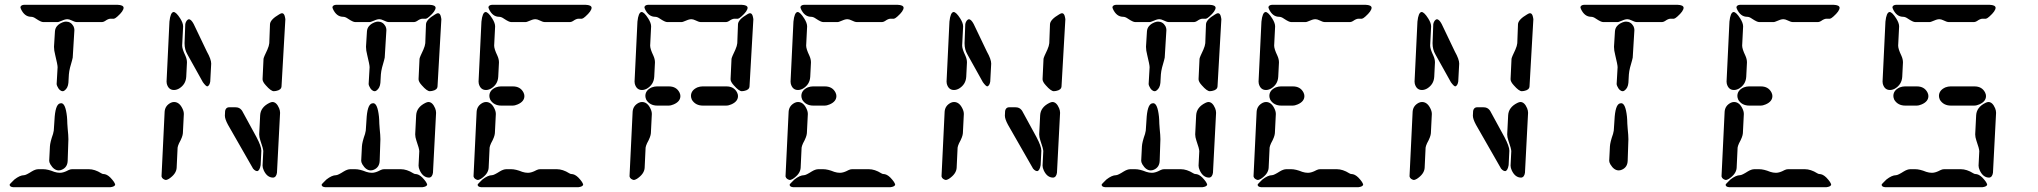

<svg xmlns="http://www.w3.org/2000/svg" viewBox="-20 -780 8490 800"><path d="M440 0H35Q21 -1 20 -10Q20 -13 37 -29Q39 -31 40 -32Q63 -50 80 -50Q88 -50 113 -66Q128 -75 140 -75H160Q179 -75 206 -64Q218 -60 230 -60Q245 -60 265 -71Q273 -75 280 -75H350Q375 -75 402 -58Q407 -55 410 -55Q425 -55 440 -40Q459 -20 460 -10Q457 -2 440 0ZM80 -760H470Q494 -759 495 -748Q495 -734 469 -711Q460 -703 455 -702H440Q431 -702 417 -692Q410 -688 405 -688H300Q292 -688 276 -696Q268 -700 260 -700Q250 -700 228 -690Q223 -688 220 -688H160Q151 -688 130 -702Q119 -710 110 -710Q82 -710 67 -743Q65 -748 65 -750Q67 -759 80 -760ZM225 -70Q205 -70 190 -95Q185 -104 185 -110L188 -170Q189 -188 201 -222Q205 -235 205 -250L207 -280Q210 -343 229 -349Q232 -350 235 -350Q253 -350 259 -294Q260 -286 260 -280Q260 -268 262 -244Q265 -215 265 -200L262 -110Q261 -83 238 -73Q231 -70 225 -70ZM242 -400Q228 -400 219 -420Q216 -426 216 -430L220 -500Q220 -510 210 -551Q205 -570 205 -585L209 -650Q211 -675 241 -687Q249 -690 255 -690Q275 -690 286 -671Q290 -663 290 -655L283 -540Q283 -537 272 -499Q268 -483 267 -470L265 -435Q263 -413 249 -403Q245 -400 242 -400Z M653 -45 666 -315Q668 -340 692 -352Q699 -355 705 -355Q727 -355 740 -328Q746 -316 746 -305L742 -225Q741 -210 726 -183Q721 -172 720 -165L716 -80Q714 -55 684 -35Q675 -30 671 -30Q656 -33 653 -45ZM674 -440 686 -690Q690 -728 703 -730Q714 -730 731 -703Q743 -684 743 -670L739 -590Q739 -576 752 -549Q759 -534 759 -520L756 -460Q754 -428 726 -411Q715 -405 705 -405Q682 -405 675 -431Q674 -435 674 -440ZM824 -440 761 -553Q749 -573 749 -600L752 -680Q756 -697 767 -700Q777 -699 787 -680L842 -565Q860 -533 860 -515L856 -440Q853 -423 844 -420Q838 -420 825 -438Q824 -439 824 -440ZM1033 -80 930 -260Q917 -284 917 -298L918 -318Q921 -332 933 -333H961Q970 -333 976 -330Q982 -327 986 -322L989 -318L1049 -208Q1069 -170 1069 -152L1066 -92Q1062 -69 1052 -67Q1043 -67 1034 -78Q1033 -79 1033 -80ZM1074 -90 1077 -150Q1077 -160 1065 -194Q1060 -209 1060 -220L1064 -300Q1066 -333 1102 -351Q1110 -355 1115 -355Q1132 -355 1143 -329Q1147 -319 1147 -310L1134 -60Q1131 -41 1118 -40Q1093 -40 1079 -70Q1074 -81 1074 -90ZM1074 -450 1078 -535Q1079 -542 1094 -573Q1101 -589 1102 -600L1105 -680Q1107 -699 1143 -720Q1151 -725 1155 -725Q1165 -725 1168 -706Q1169 -703 1169 -700L1153 -420Q1152 -405 1130 -401Q1125 -400 1121 -400Q1109 -400 1088 -424Q1074 -439 1074 -450Z M1740 0H1335Q1321 -1 1320 -10Q1320 -13 1337 -29Q1339 -31 1340 -32Q1363 -50 1380 -50Q1388 -50 1413 -66Q1428 -75 1440 -75H1460Q1479 -75 1506 -64Q1518 -60 1530 -60Q1545 -60 1565 -71Q1573 -75 1580 -75H1650Q1675 -75 1702 -58Q1707 -55 1710 -55Q1725 -55 1740 -40Q1759 -20 1760 -10Q1757 -2 1740 0ZM1724 -90 1727 -150Q1727 -160 1715 -194Q1710 -209 1710 -220L1714 -300Q1716 -333 1752 -351Q1760 -355 1765 -355Q1782 -355 1793 -329Q1797 -319 1797 -310L1784 -60Q1781 -41 1768 -40Q1743 -40 1729 -70Q1724 -81 1724 -90ZM1724 -450 1728 -535Q1729 -542 1744 -573Q1751 -589 1752 -600L1755 -680Q1757 -699 1793 -720Q1801 -725 1805 -725Q1815 -725 1818 -706Q1819 -703 1819 -700L1803 -420Q1802 -405 1780 -401Q1775 -400 1771 -400Q1759 -400 1738 -424Q1724 -439 1724 -450ZM1380 -760H1770Q1794 -759 1795 -748Q1795 -734 1769 -711Q1760 -703 1755 -702H1740Q1731 -702 1717 -692Q1710 -688 1705 -688H1600Q1592 -688 1576 -696Q1568 -700 1560 -700Q1550 -700 1528 -690Q1523 -688 1520 -688H1460Q1451 -688 1430 -702Q1419 -710 1410 -710Q1382 -710 1367 -743Q1365 -748 1365 -750Q1367 -759 1380 -760ZM1525 -70Q1505 -70 1490 -95Q1485 -104 1485 -110L1488 -170Q1489 -188 1501 -222Q1505 -235 1505 -250L1507 -280Q1510 -343 1529 -349Q1532 -350 1535 -350Q1553 -350 1559 -294Q1560 -286 1560 -280Q1560 -268 1562 -244Q1565 -215 1565 -200L1562 -110Q1561 -83 1538 -73Q1531 -70 1525 -70ZM1542 -400Q1528 -400 1519 -420Q1516 -426 1516 -430L1520 -500Q1520 -510 1510 -551Q1505 -570 1505 -585L1509 -650Q1511 -675 1541 -687Q1549 -690 1555 -690Q1575 -690 1586 -671Q1590 -663 1590 -655L1583 -540Q1583 -537 1572 -499Q1568 -483 1567 -470L1565 -435Q1563 -413 1549 -403Q1545 -400 1542 -400Z M2030 -760H2420Q2444 -759 2445 -748Q2445 -734 2419 -711Q2410 -703 2405 -702H2390Q2381 -702 2367 -692Q2360 -688 2355 -688H2250Q2242 -688 2226 -696Q2218 -700 2210 -700Q2200 -700 2178 -690Q2173 -688 2170 -688H2110Q2101 -688 2080 -702Q2069 -710 2060 -710Q2032 -710 2017 -743Q2015 -748 2015 -750Q2017 -759 2030 -760ZM1974 -440 1986 -690Q1990 -728 2003 -730Q2014 -730 2031 -703Q2043 -684 2043 -670L2039 -590Q2039 -576 2052 -549Q2059 -534 2059 -520L2056 -460Q2054 -428 2026 -411Q2015 -405 2005 -405Q1982 -405 1975 -431Q1974 -435 1974 -440ZM1953 -45 1966 -315Q1968 -340 1992 -352Q1999 -355 2005 -355Q2027 -355 2040 -328Q2046 -316 2046 -305L2042 -225Q2041 -210 2026 -183Q2021 -172 2020 -165L2016 -80Q2014 -55 1984 -35Q1975 -30 1971 -30Q1956 -33 1953 -45ZM2390 0H1985Q1971 -1 1970 -10Q1970 -13 1987 -29Q1989 -31 1990 -32Q2013 -50 2030 -50Q2038 -50 2063 -66Q2078 -75 2090 -75H2110Q2129 -75 2156 -64Q2168 -60 2180 -60Q2195 -60 2215 -71Q2223 -75 2230 -75H2300Q2325 -75 2352 -58Q2357 -55 2360 -55Q2375 -55 2390 -40Q2409 -20 2410 -10Q2407 -2 2390 0ZM2115 -340H2069Q2038 -340 2023 -364Q2019 -373 2019 -380Q2019 -404 2046 -416Q2057 -420 2067 -420H2117Q2148 -420 2161 -395Q2165 -387 2165 -380Q2165 -357 2137 -345Q2126 -340 2115 -340Z M2603 -45 2616 -315Q2618 -340 2642 -352Q2649 -355 2655 -355Q2677 -355 2690 -328Q2696 -316 2696 -305L2692 -225Q2691 -210 2676 -183Q2671 -172 2670 -165L2666 -80Q2664 -55 2634 -35Q2625 -30 2621 -30Q2606 -33 2603 -45ZM2624 -440 2636 -690Q2640 -728 2653 -730Q2664 -730 2681 -703Q2693 -684 2693 -670L2689 -590Q2689 -576 2702 -549Q2709 -534 2709 -520L2706 -460Q2704 -428 2676 -411Q2665 -405 2655 -405Q2632 -405 2625 -431Q2624 -435 2624 -440ZM2680 -760H3070Q3094 -759 3095 -748Q3095 -734 3069 -711Q3060 -703 3055 -702H3040Q3031 -702 3017 -692Q3010 -688 3005 -688H2900Q2892 -688 2876 -696Q2868 -700 2860 -700Q2850 -700 2828 -690Q2823 -688 2820 -688H2760Q2751 -688 2730 -702Q2719 -710 2710 -710Q2682 -710 2667 -743Q2665 -748 2665 -750Q2667 -759 2680 -760ZM3024 -450 3028 -535Q3029 -542 3044 -573Q3051 -589 3052 -600L3055 -680Q3057 -699 3093 -720Q3101 -725 3105 -725Q3115 -725 3118 -706Q3119 -703 3119 -700L3103 -420Q3102 -405 3080 -401Q3075 -400 3071 -400Q3059 -400 3038 -424Q3024 -439 3024 -450ZM3005 -340H2909Q2878 -340 2863 -364Q2859 -373 2859 -380Q2859 -404 2886 -416Q2897 -420 2907 -420H3007Q3038 -420 3051 -395Q3055 -387 3055 -380Q3055 -357 3027 -345Q3016 -340 3005 -340ZM2765 -340H2719Q2688 -340 2673 -364Q2669 -373 2669 -380Q2669 -404 2696 -416Q2707 -420 2717 -420H2767Q2798 -420 2811 -395Q2815 -387 2815 -380Q2815 -357 2787 -345Q2776 -340 2765 -340Z M3330 -760H3720Q3744 -759 3745 -748Q3745 -734 3719 -711Q3710 -703 3705 -702H3690Q3681 -702 3667 -692Q3660 -688 3655 -688H3550Q3542 -688 3526 -696Q3518 -700 3510 -700Q3500 -700 3478 -690Q3473 -688 3470 -688H3410Q3401 -688 3380 -702Q3369 -710 3360 -710Q3332 -710 3317 -743Q3315 -748 3315 -750Q3317 -759 3330 -760ZM3274 -440 3286 -690Q3290 -728 3303 -730Q3314 -730 3331 -703Q3343 -684 3343 -670L3339 -590Q3339 -576 3352 -549Q3359 -534 3359 -520L3356 -460Q3354 -428 3326 -411Q3315 -405 3305 -405Q3282 -405 3275 -431Q3274 -435 3274 -440ZM3253 -45 3266 -315Q3268 -340 3292 -352Q3299 -355 3305 -355Q3327 -355 3340 -328Q3346 -316 3346 -305L3342 -225Q3341 -210 3326 -183Q3321 -172 3320 -165L3316 -80Q3314 -55 3284 -35Q3275 -30 3271 -30Q3256 -33 3253 -45ZM3690 0H3285Q3271 -1 3270 -10Q3270 -13 3287 -29Q3289 -31 3290 -32Q3313 -50 3330 -50Q3338 -50 3363 -66Q3378 -75 3390 -75H3410Q3429 -75 3456 -64Q3468 -60 3480 -60Q3495 -60 3515 -71Q3523 -75 3530 -75H3600Q3625 -75 3652 -58Q3657 -55 3660 -55Q3675 -55 3690 -40Q3709 -20 3710 -10Q3707 -2 3690 0ZM3415 -340H3369Q3338 -340 3323 -364Q3319 -373 3319 -380Q3319 -404 3346 -416Q3357 -420 3367 -420H3417Q3448 -420 3461 -395Q3465 -387 3465 -380Q3465 -357 3437 -345Q3426 -340 3415 -340Z M3903 -45 3916 -315Q3918 -340 3942 -352Q3949 -355 3955 -355Q3977 -355 3990 -328Q3996 -316 3996 -305L3992 -225Q3991 -210 3976 -183Q3971 -172 3970 -165L3966 -80Q3964 -55 3934 -35Q3925 -30 3921 -30Q3906 -33 3903 -45ZM3924 -440 3936 -690Q3940 -728 3953 -730Q3964 -730 3981 -703Q3993 -684 3993 -670L3989 -590Q3989 -576 4002 -549Q4009 -534 4009 -520L4006 -460Q4004 -428 3976 -411Q3965 -405 3955 -405Q3932 -405 3925 -431Q3924 -435 3924 -440ZM4074 -440 4011 -553Q3999 -573 3999 -600L4002 -680Q4006 -697 4017 -700Q4027 -699 4037 -680L4092 -565Q4110 -533 4110 -515L4106 -440Q4103 -423 4094 -420Q4088 -420 4075 -438Q4074 -439 4074 -440ZM4283 -80 4180 -260Q4167 -284 4167 -298L4168 -318Q4171 -332 4183 -333H4211Q4220 -333 4226 -330Q4232 -327 4236 -322L4239 -318L4299 -208Q4319 -170 4319 -152L4316 -92Q4312 -69 4302 -67Q4293 -67 4284 -78Q4283 -79 4283 -80ZM4324 -90 4327 -150Q4327 -160 4315 -194Q4310 -209 4310 -220L4314 -300Q4316 -333 4352 -351Q4360 -355 4365 -355Q4382 -355 4393 -329Q4397 -319 4397 -310L4384 -60Q4381 -41 4368 -40Q4343 -40 4329 -70Q4324 -81 4324 -90ZM4324 -450 4328 -535Q4329 -542 4344 -573Q4351 -589 4352 -600L4355 -680Q4357 -699 4393 -720Q4401 -725 4405 -725Q4415 -725 4418 -706Q4419 -703 4419 -700L4403 -420Q4402 -405 4380 -401Q4375 -400 4371 -400Q4359 -400 4338 -424Q4324 -439 4324 -450Z M4990 0H4585Q4571 -1 4570 -10Q4570 -13 4587 -29Q4589 -31 4590 -32Q4613 -50 4630 -50Q4638 -50 4663 -66Q4678 -75 4690 -75H4710Q4729 -75 4756 -64Q4768 -60 4780 -60Q4795 -60 4815 -71Q4823 -75 4830 -75H4900Q4925 -75 4952 -58Q4957 -55 4960 -55Q4975 -55 4990 -40Q5009 -20 5010 -10Q5007 -2 4990 0ZM4974 -90 4977 -150Q4977 -160 4965 -194Q4960 -209 4960 -220L4964 -300Q4966 -333 5002 -351Q5010 -355 5015 -355Q5032 -355 5043 -329Q5047 -319 5047 -310L5034 -60Q5031 -41 5018 -40Q4993 -40 4979 -70Q4974 -81 4974 -90ZM4974 -450 4978 -535Q4979 -542 4994 -573Q5001 -589 5002 -600L5005 -680Q5007 -699 5043 -720Q5051 -725 5055 -725Q5065 -725 5068 -706Q5069 -703 5069 -700L5053 -420Q5052 -405 5030 -401Q5025 -400 5021 -400Q5009 -400 4988 -424Q4974 -439 4974 -450ZM4630 -760H5020Q5044 -759 5045 -748Q5045 -734 5019 -711Q5010 -703 5005 -702H4990Q4981 -702 4967 -692Q4960 -688 4955 -688H4850Q4842 -688 4826 -696Q4818 -700 4810 -700Q4800 -700 4778 -690Q4773 -688 4770 -688H4710Q4701 -688 4680 -702Q4669 -710 4660 -710Q4632 -710 4617 -743Q4615 -748 4615 -750Q4617 -759 4630 -760ZM4775 -70Q4755 -70 4740 -95Q4735 -104 4735 -110L4738 -170Q4739 -188 4751 -222Q4755 -235 4755 -250L4757 -280Q4760 -343 4779 -349Q4782 -350 4785 -350Q4803 -350 4809 -294Q4810 -286 4810 -280Q4810 -268 4812 -244Q4815 -215 4815 -200L4812 -110Q4811 -83 4788 -73Q4781 -70 4775 -70ZM4792 -400Q4778 -400 4769 -420Q4766 -426 4766 -430L4770 -500Q4770 -510 4760 -551Q4755 -570 4755 -585L4759 -650Q4761 -675 4791 -687Q4799 -690 4805 -690Q4825 -690 4836 -671Q4840 -663 4840 -655L4833 -540Q4833 -537 4822 -499Q4818 -483 4817 -470L4815 -435Q4813 -413 4799 -403Q4795 -400 4792 -400Z M5280 -760H5670Q5694 -759 5695 -748Q5695 -734 5669 -711Q5660 -703 5655 -702H5640Q5631 -702 5617 -692Q5610 -688 5605 -688H5500Q5492 -688 5476 -696Q5468 -700 5460 -700Q5450 -700 5428 -690Q5423 -688 5420 -688H5360Q5351 -688 5330 -702Q5319 -710 5310 -710Q5282 -710 5267 -743Q5265 -748 5265 -750Q5267 -759 5280 -760ZM5224 -440 5236 -690Q5240 -728 5253 -730Q5264 -730 5281 -703Q5293 -684 5293 -670L5289 -590Q5289 -576 5302 -549Q5309 -534 5309 -520L5306 -460Q5304 -428 5276 -411Q5265 -405 5255 -405Q5232 -405 5225 -431Q5224 -435 5224 -440ZM5203 -45 5216 -315Q5218 -340 5242 -352Q5249 -355 5255 -355Q5277 -355 5290 -328Q5296 -316 5296 -305L5292 -225Q5291 -210 5276 -183Q5271 -172 5270 -165L5266 -80Q5264 -55 5234 -35Q5225 -30 5221 -30Q5206 -33 5203 -45ZM5640 0H5235Q5221 -1 5220 -10Q5220 -13 5237 -29Q5239 -31 5240 -32Q5263 -50 5280 -50Q5288 -50 5313 -66Q5328 -75 5340 -75H5360Q5379 -75 5406 -64Q5418 -60 5430 -60Q5445 -60 5465 -71Q5473 -75 5480 -75H5550Q5575 -75 5602 -58Q5607 -55 5610 -55Q5625 -55 5640 -40Q5659 -20 5660 -10Q5657 -2 5640 0ZM5365 -340H5319Q5288 -340 5273 -364Q5269 -373 5269 -380Q5269 -404 5296 -416Q5307 -420 5317 -420H5367Q5398 -420 5411 -395Q5415 -387 5415 -380Q5415 -357 5387 -345Q5376 -340 5365 -340Z M5853 -45 5866 -315Q5868 -340 5892 -352Q5899 -355 5905 -355Q5927 -355 5940 -328Q5946 -316 5946 -305L5942 -225Q5941 -210 5926 -183Q5921 -172 5920 -165L5916 -80Q5914 -55 5884 -35Q5875 -30 5871 -30Q5856 -33 5853 -45ZM5874 -440 5886 -690Q5890 -728 5903 -730Q5914 -730 5931 -703Q5943 -684 5943 -670L5939 -590Q5939 -576 5952 -549Q5959 -534 5959 -520L5956 -460Q5954 -428 5926 -411Q5915 -405 5905 -405Q5882 -405 5875 -431Q5874 -435 5874 -440ZM6024 -440 5961 -553Q5949 -573 5949 -600L5952 -680Q5956 -697 5967 -700Q5977 -699 5987 -680L6042 -565Q6060 -533 6060 -515L6056 -440Q6053 -423 6044 -420Q6038 -420 6025 -438Q6024 -439 6024 -440ZM6233 -80 6130 -260Q6117 -284 6117 -298L6118 -318Q6121 -332 6133 -333H6161Q6170 -333 6176 -330Q6182 -327 6186 -322L6189 -318L6249 -208Q6269 -170 6269 -152L6266 -92Q6262 -69 6252 -67Q6243 -67 6234 -78Q6233 -79 6233 -80ZM6274 -90 6277 -150Q6277 -160 6265 -194Q6260 -209 6260 -220L6264 -300Q6266 -333 6302 -351Q6310 -355 6315 -355Q6332 -355 6343 -329Q6347 -319 6347 -310L6334 -60Q6331 -41 6318 -40Q6293 -40 6279 -70Q6274 -81 6274 -90ZM6274 -450 6278 -535Q6279 -542 6294 -573Q6301 -589 6302 -600L6305 -680Q6307 -699 6343 -720Q6351 -725 6355 -725Q6365 -725 6368 -706Q6369 -703 6369 -700L6353 -420Q6352 -405 6330 -401Q6325 -400 6321 -400Q6309 -400 6288 -424Q6274 -439 6274 -450Z M6580 -760H6970Q6994 -759 6995 -748Q6995 -734 6969 -711Q6960 -703 6955 -702H6940Q6931 -702 6917 -692Q6910 -688 6905 -688H6800Q6792 -688 6776 -696Q6768 -700 6760 -700Q6750 -700 6728 -690Q6723 -688 6720 -688H6660Q6651 -688 6630 -702Q6619 -710 6610 -710Q6582 -710 6567 -743Q6565 -748 6565 -750Q6567 -759 6580 -760ZM6742 -400Q6728 -400 6719 -420Q6716 -426 6716 -430L6720 -500Q6720 -510 6710 -551Q6705 -570 6705 -585L6709 -650Q6711 -675 6741 -687Q6749 -690 6755 -690Q6775 -690 6786 -671Q6790 -663 6790 -655L6783 -540Q6783 -537 6772 -499Q6768 -483 6767 -470L6765 -435Q6763 -413 6749 -403Q6745 -400 6742 -400ZM6725 -70Q6705 -70 6690 -95Q6685 -104 6685 -110L6688 -170Q6689 -188 6701 -222Q6705 -235 6705 -250L6707 -280Q6710 -343 6729 -349Q6732 -350 6735 -350Q6753 -350 6759 -294Q6760 -286 6760 -280Q6760 -268 6762 -244Q6765 -215 6765 -200L6762 -110Q6761 -83 6738 -73Q6731 -70 6725 -70Z M7230 -760H7620Q7644 -759 7645 -748Q7645 -734 7619 -711Q7610 -703 7605 -702H7590Q7581 -702 7567 -692Q7560 -688 7555 -688H7450Q7442 -688 7426 -696Q7418 -700 7410 -700Q7400 -700 7378 -690Q7373 -688 7370 -688H7310Q7301 -688 7280 -702Q7269 -710 7260 -710Q7232 -710 7217 -743Q7215 -748 7215 -750Q7217 -759 7230 -760ZM7174 -440 7186 -690Q7190 -728 7203 -730Q7214 -730 7231 -703Q7243 -684 7243 -670L7239 -590Q7239 -576 7252 -549Q7259 -534 7259 -520L7256 -460Q7254 -428 7226 -411Q7215 -405 7205 -405Q7182 -405 7175 -431Q7174 -435 7174 -440ZM7153 -45 7166 -315Q7168 -340 7192 -352Q7199 -355 7205 -355Q7227 -355 7240 -328Q7246 -316 7246 -305L7242 -225Q7241 -210 7226 -183Q7221 -172 7220 -165L7216 -80Q7214 -55 7184 -35Q7175 -30 7171 -30Q7156 -33 7153 -45ZM7590 0H7185Q7171 -1 7170 -10Q7170 -13 7187 -29Q7189 -31 7190 -32Q7213 -50 7230 -50Q7238 -50 7263 -66Q7278 -75 7290 -75H7310Q7329 -75 7356 -64Q7368 -60 7380 -60Q7395 -60 7415 -71Q7423 -75 7430 -75H7500Q7525 -75 7552 -58Q7557 -55 7560 -55Q7575 -55 7590 -40Q7609 -20 7610 -10Q7607 -2 7590 0ZM7315 -340H7269Q7238 -340 7223 -364Q7219 -373 7219 -380Q7219 -404 7246 -416Q7257 -420 7267 -420H7317Q7348 -420 7361 -395Q7365 -387 7365 -380Q7365 -357 7337 -345Q7326 -340 7315 -340Z M7880 -760H8270Q8294 -759 8295 -748Q8295 -734 8269 -711Q8260 -703 8255 -702H8240Q8231 -702 8217 -692Q8210 -688 8205 -688H8100Q8092 -688 8076 -696Q8068 -700 8060 -700Q8050 -700 8028 -690Q8023 -688 8020 -688H7960Q7951 -688 7930 -702Q7919 -710 7910 -710Q7882 -710 7867 -743Q7865 -748 7865 -750Q7867 -759 7880 -760ZM7824 -440 7836 -690Q7840 -728 7853 -730Q7864 -730 7881 -703Q7893 -684 7893 -670L7889 -590Q7889 -576 7902 -549Q7909 -534 7909 -520L7906 -460Q7904 -428 7876 -411Q7865 -405 7855 -405Q7832 -405 7825 -431Q7824 -435 7824 -440ZM7965 -340H7919Q7888 -340 7873 -364Q7869 -373 7869 -380Q7869 -404 7896 -416Q7907 -420 7917 -420H7967Q7998 -420 8011 -395Q8015 -387 8015 -380Q8015 -357 7987 -345Q7976 -340 7965 -340ZM8205 -340H8109Q8078 -340 8063 -364Q8059 -373 8059 -380Q8059 -404 8086 -416Q8097 -420 8107 -420H8207Q8238 -420 8251 -395Q8255 -387 8255 -380Q8255 -357 8227 -345Q8216 -340 8205 -340ZM8224 -90 8227 -150Q8227 -160 8215 -194Q8210 -209 8210 -220L8214 -300Q8216 -333 8252 -351Q8260 -355 8265 -355Q8282 -355 8293 -329Q8297 -319 8297 -310L8284 -60Q8281 -41 8268 -40Q8243 -40 8229 -70Q8224 -81 8224 -90ZM8240 0H7835Q7821 -1 7820 -10Q7820 -13 7837 -29Q7839 -31 7840 -32Q7863 -50 7880 -50Q7888 -50 7913 -66Q7928 -75 7940 -75H7960Q7979 -75 8006 -64Q8018 -60 8030 -60Q8045 -60 8065 -71Q8073 -75 8080 -75H8150Q8175 -75 8202 -58Q8207 -55 8210 -55Q8225 -55 8240 -40Q8259 -20 8260 -10Q8257 -2 8240 0Z"/></svg>

Font: Segment14
Style: Regular
Weight: 400
Monospace: yes
Designer: Paul Flo Williams
Foundry: His Deeds Are Dust
Version: Version 1.002